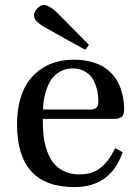

<svg xmlns="http://www.w3.org/2000/svg" viewBox="-20 -743 554 775"><path d="M117.2 -680.2Q117.2 -694.8 130.6 -709Q144 -723.1 155.8 -723.1Q180.7 -723.1 220.2 -682.1L338.9 -562L324.2 -542L172.9 -626Q146.5 -640.1 131.8 -653.1Q117.2 -666 117.2 -680.2ZM48.8 -241.2Q48.8 -317.9 73.2 -375.5Q97.7 -433.1 150.4 -467.5Q203.1 -502 278.8 -502Q316.4 -502 347.4 -493.7Q378.4 -485.4 398.9 -472.4Q419.4 -459.5 435.1 -441.2Q450.7 -422.9 459.2 -405Q467.8 -387.2 472.9 -366.5Q478 -345.7 479.5 -330.8Q481 -315.9 481 -300.8Q481 -278.3 470.5 -270.8Q460 -263.2 440.9 -263.2H152.8Q152.3 -229.5 155.3 -199.7Q158.2 -169.9 168 -139.6Q177.7 -109.4 193.6 -87.9Q209.5 -66.4 236.8 -52.7Q264.2 -39.1 299.8 -39.1Q354.5 -39.1 387.7 -66.9Q420.9 -94.7 444.8 -145L475.1 -128.9Q427.2 12.2 279.8 12.2Q48.8 12.2 48.8 -241.2ZM153.8 -300.8H342.8Q362.3 -300.8 369.6 -309.1Q377 -317.4 377 -333Q377 -347.7 375.2 -362.3Q373.5 -377 366.9 -396.7Q360.4 -416.5 349.9 -431.2Q339.4 -445.8 319.3 -456.3Q299.3 -466.8 272.9 -466.8Q243.7 -466.8 220.9 -453.1Q198.2 -439.5 186 -420.4Q173.8 -401.4 166 -376.7Q158.2 -352.1 156 -334Q153.8 -315.9 153.8 -300.8Z"/></svg>

Font: Heuristica
Style: Regular
Weight: 400
Version: Version 1.0.2